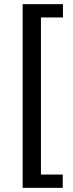

<svg xmlns="http://www.w3.org/2000/svg" viewBox="-20 -743 351 924"><path d="M89 -723V161H282V97H177V-659H283V-723Z"/></svg>

Font: United Sans Medium
Style: Regular
Weight: 500
Designer: Pablo Impallari, Rodrigo Fuenzalida (Modified by Dan O. Williams)
Version: Version 1.000;PS 001.000;hotconv 1.0.88;makeotf.lib2.5.64775